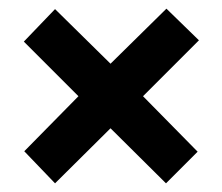

<svg xmlns="http://www.w3.org/2000/svg" viewBox="-20 -575 513 443"><path d="M364 -555 439 -482 310 -353 436 -225 363 -152 235 -279 107 -152 36 -226 161 -353 35 -479 107 -554 235 -428Z"/></svg>

Font: Noto Sans Lao UI ExtCond
Style: Bold
Weight: 700
Width: 2
Designer: Monotype Design Team
Foundry: Monotype Imaging Inc.
Version: Version 2.000; ttfautohint (v1.8.4.7-5d5b)